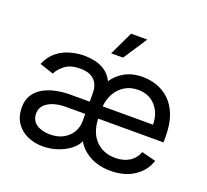

<svg xmlns="http://www.w3.org/2000/svg" viewBox="-130 -920 1177 1091"><g transform="rotate(20 458.5 -374.5)"><path d="M230.5 12.7Q178.7 12.7 136.2 -6.8Q93.8 -26.4 68.8 -64Q43.9 -101.6 43.9 -155.3Q43.9 -202.1 64.9 -233.4Q85.9 -264.6 120.1 -283Q154.3 -301.3 195.3 -309.3Q236.3 -317.4 276.4 -317.4H395.5V-368.7Q395.5 -419.4 367.2 -447.5Q338.9 -475.6 282.2 -475.6Q223.6 -475.6 190.2 -450Q156.7 -424.3 144 -395.5L59.6 -423.3Q80.6 -473.1 116.2 -501.2Q151.9 -529.3 194.8 -541Q237.8 -552.7 279.8 -552.7Q307.6 -552.7 340.6 -546.1Q373.5 -539.6 403.6 -520.3Q433.6 -501 453.1 -462.4Q482.4 -504.9 527.1 -528.8Q571.8 -552.7 632.3 -552.7Q675.8 -552.7 717.8 -538.3Q759.8 -523.9 793.9 -491.9Q828.1 -460 848.4 -407.7Q868.7 -355.5 868.7 -279.8V-243.2H473.6Q477.1 -157.7 522.7 -112.1Q568.4 -66.4 640.1 -66.4Q689 -66.4 723.9 -87.6Q758.8 -108.9 774.4 -150.4L859.9 -128.4Q840.8 -66.4 783 -27.3Q725.1 11.7 640.1 11.7Q568.8 11.7 515.9 -16.6Q462.9 -44.9 436 -92.8Q423.3 -63.5 392.1 -39.6Q360.8 -15.6 318.6 -1.5Q276.4 12.7 230.5 12.7ZM395.5 -243.2H277.3Q238.8 -243.2 205.8 -233.2Q172.9 -223.1 152.6 -202.6Q132.3 -182.1 132.3 -150.9Q132.3 -108.4 164.3 -86.7Q196.3 -64.9 245.1 -64.9Q293.9 -64.9 327.4 -84Q360.8 -103 378.2 -133.5Q395.5 -164.1 395.5 -197.3ZM474.1 -317.4H778.3Q777.8 -385.7 738.3 -430.2Q698.7 -474.6 632.3 -474.6Q585.4 -474.6 550.8 -452.6Q516.1 -430.7 496.6 -394.8Q477.1 -358.9 474.1 -317.4ZM416 -617.2 484.4 -760.7H582.5L487.8 -617.2Z"/></g></svg>

Font: Inter
Style: Regular
Weight: 400
Designer: Rasmus Andersson
Foundry: rsms
Version: Version 4.001;git-9221beed3